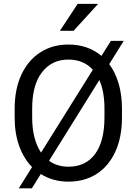

<svg xmlns="http://www.w3.org/2000/svg" viewBox="-20 -958 728 1023"><path d="M629.9 -377.9V-333Q629.9 -226.6 594.5 -149.7Q559.1 -72.8 495.1 -31.5Q431.2 9.8 344.7 9.8Q261.7 9.8 197.3 -30.8L149.9 45.4H80.1L150.9 -67.9Q106.9 -112.3 82.5 -179.4Q58.1 -246.6 58.1 -333V-377.9Q58.1 -484.4 94.5 -561.3Q130.9 -638.2 195.3 -679.4Q259.8 -720.7 343.8 -720.7Q448.7 -720.7 520.5 -660.2L570.8 -740.2H639.2L562 -616.2Q594.7 -572.3 612.3 -512.2Q629.9 -452.1 629.9 -377.9ZM151.4 -333Q151.4 -272.5 163.8 -225.3Q176.3 -178.2 198.7 -145L474.6 -586.4Q425.8 -640.6 343.8 -640.6Q256.3 -640.6 203.9 -573.2Q151.4 -505.9 151.4 -378.9ZM536.6 -333V-378.9Q536.6 -470.2 509.3 -531.7L241.2 -101.1Q285.2 -69.8 344.7 -69.8Q436.5 -69.8 486.6 -137.5Q536.6 -205.1 536.6 -333ZM299.3 -793.9 394 -937.5H502.9L372.1 -793.9Z"/></svg>

Font: Vazirmatn RD UI
Style: Regular
Weight: 400
Designer: Saber Rastikerdar
Foundry: Saber Rastikerdar
Version: Version 33.003